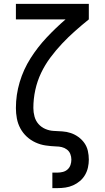

<svg xmlns="http://www.w3.org/2000/svg" viewBox="-20 -755 540 990"><path d="M250 215V135H276Q290 135 304 131.5Q318 128 328.5 118.5Q339 109 343.5 95.5Q348 82 348 68Q348 53 342.5 39Q337 25 325 16Q313 7 298.5 3.5Q284 0 269 0Q242 -1 215 -5Q188 -9 163 -20.5Q138 -32 118 -50.5Q98 -69 85 -93Q72 -117 67 -144Q62 -171 62 -198Q62 -266 81.5 -331.5Q101 -397 137.5 -454.5Q174 -512 220.5 -561.5Q267 -611 318 -655H62V-735H438V-655Q402 -626 367 -595Q332 -564 300 -530Q268 -496 240 -458.5Q212 -421 192 -379Q172 -337 162 -291Q152 -245 152 -198Q152 -176 158 -154Q164 -132 178.5 -115.5Q193 -99 214 -90Q235 -81 257 -80Q279 -79 301.5 -77.5Q324 -76 345 -69Q366 -62 384.5 -48.5Q403 -35 415.5 -17Q428 1 433 23Q438 45 438 68Q438 88 433.5 108.5Q429 129 418.5 147Q408 165 392 178.5Q376 192 357 200.5Q338 209 317.5 212Q297 215 276 215Z"/></svg>

Font: Iosevka Fixed Medium
Style: Regular
Weight: 500
Monospace: yes
Designer: Belleve Invis
Foundry: Belleve Invis
Version: Version 32.3.0